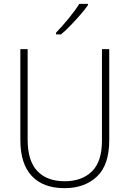

<svg xmlns="http://www.w3.org/2000/svg" viewBox="-20 -970 674 1000"><path d="M549 -240Q549 -111 485 -50.5Q421 10 316 10Q205 10 145.5 -53.5Q86 -117 86 -241V-714H124V-243Q124 -132 174.5 -79Q225 -26 317 -26Q406 -26 458.5 -77Q511 -128 511 -237V-714H549ZM438 -943Q422 -920 398 -892.5Q374 -865 348 -838Q322 -811 298 -791H272V-800Q304 -833 338 -874.5Q372 -916 393 -950H438Z"/></svg>

Font: Noto Sans Sinhala SemiCondensed ExtraLight
Style: Regular
Weight: 200
Width: 4
Designer: Jelle Bosma - Monotype Design Team
Foundry: Monotype Imaging Inc.
Version: Version 2.006; ttfautohint (v1.8.4.7-5d5b)